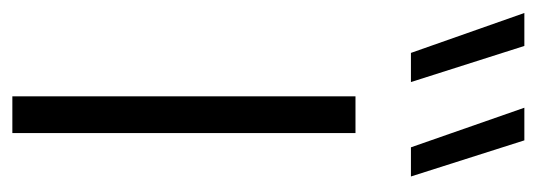

<svg xmlns="http://www.w3.org/2000/svg" viewBox="-350 -556 848 303"><g transform="rotate(90 73.5 -404.0)"><path d="M73.5 0V-541.5H131.5V0ZM154 -629 91.5 -808H143L200 -629ZM5 -629 -58 -808H-6L51 -629Z"/></g></svg>

Font: Encode Sans SemiCondensed Light
Style: Regular
Weight: 300
Width: 4
Designer: Multiple Designers
Foundry: Impallari Type
Version: Version 3.002